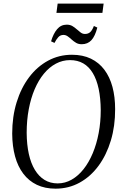

<svg xmlns="http://www.w3.org/2000/svg" viewBox="-20 -1064 694 1094"><path d="M296.5 11Q236 11 190 -11Q144 -33 112.8 -74.2Q81.5 -115.5 65.8 -173.2Q50 -231 49.5 -302.5Q49.5 -399.5 74.8 -481.2Q100 -563 145.8 -623.8Q191.5 -684.5 253.8 -718.2Q316 -752 390 -752Q451.5 -752 497.8 -729.8Q544 -707.5 574.8 -666.5Q605.5 -625.5 620.8 -568.8Q636 -512 636 -442.5Q636.5 -346.5 611.8 -264Q587 -181.5 541.8 -119.8Q496.5 -58 434 -23.5Q371.5 11 296.5 11ZM308.5 -19Q351 -19 388.5 -40.5Q426 -62 456.2 -100.2Q486.5 -138.5 508.5 -191Q530.5 -243.5 542.2 -305.8Q554 -368 554 -436Q553.5 -504.5 542.2 -557.5Q531 -610.5 509 -647.2Q487 -684 454.5 -702.8Q422 -721.5 379 -721.5Q336.5 -721.5 298.8 -701.5Q261 -681.5 230.2 -644.2Q199.5 -607 177.5 -555.5Q155.5 -504 143.8 -441.2Q132 -378.5 132 -307.5Q132.5 -240 144.2 -186.8Q156 -133.5 178.8 -96Q201.5 -58.5 234 -38.8Q266.5 -19 308.5 -19ZM445.5 -812Q427 -812 413.5 -820Q400 -828 388.5 -838.5Q377 -849 365.8 -857Q354.5 -865 341.5 -865Q323.5 -865 311.8 -851.8Q300 -838.5 290.5 -819.5L271 -828.5Q283.5 -871.5 305.2 -897.5Q327 -923.5 360.5 -923.5Q379 -923.5 392.5 -915.5Q406 -907.5 417.5 -897Q429 -886.5 440 -878.5Q451 -870.5 464 -870.5Q482 -870.5 493.5 -880.5Q505 -890.5 515 -916L534.5 -907Q522 -858 500.8 -835Q479.5 -812 445.5 -812ZM308.5 -1043.5H570.5L563.5 -990.5H301.5Z"/></svg>

Font: Merriweather 120pt Light
Style: Italic
Weight: 300
Italic angle: -7.8°
Version: Version 2.101